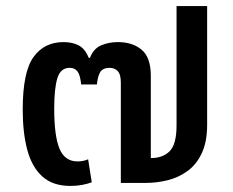

<svg xmlns="http://www.w3.org/2000/svg" viewBox="-20 -604 769 634"><path d="M213 10Q154 10 119.5 -21.5Q85 -53 70 -109.5Q55 -166 55 -242Q55 -366 90.5 -415.5Q126 -465 190 -465Q219 -465 240 -454Q261 -443 273 -413H277Q289 -444 314.5 -454.5Q340 -465 369 -465Q418 -465 448 -439.5Q478 -414 478 -354V-82Q518 -82 540.5 -105Q563 -128 563 -190V-584H664V-192Q664 -136 646.5 -98.5Q629 -61 599.5 -39.5Q570 -18 534 -9Q498 0 462 0H379V-331Q379 -359 368.5 -369.5Q358 -380 342 -380Q321 -380 312 -367.5Q303 -355 300 -325H248Q245 -356 236 -368Q227 -380 210 -380Q180 -380 169.5 -346Q159 -312 159 -245Q159 -155 176.5 -113Q194 -71 236 -71Q244 -71 253 -72.5Q262 -74 271 -78L283 -2Q270 3 251.5 6.5Q233 10 213 10Z"/></svg>

Font: Noto Sans Thai UI Med
Style: Regular
Weight: 500
Designer: Monotype Design Team
Foundry: Monotype Imaging Inc.
Version: Version 2.000;GOOG;noto-source:20170915:90ef993387c0